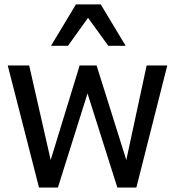

<svg xmlns="http://www.w3.org/2000/svg" viewBox="-20 -838 782 858"><path d="M430.2 -818.4H319.3L208 -633.3H283.7L373.5 -758.3L463.9 -633.3H541.5ZM635.3 -545.4 544.4 -123 411.6 -545.4H335.9L206.5 -123L110.4 -545.4H14.6L154.3 0H238.8L371.1 -420.4L504.4 0H589.4L727.5 -545.4Z"/></svg>

Font: SG Kara
Style: Regular
Weight: 400
Designer: Damoon Khanjanzadeh
Version: Version 1.000